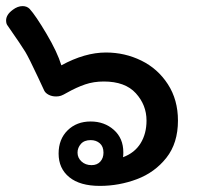

<svg xmlns="http://www.w3.org/2000/svg" viewBox="-27 -616 645 629"><path d="M556 -221Q556 -147 518 -99Q480 -51 421.5 -29Q363 -7 300 -7Q235 -7 200 -35.5Q165 -64 165 -113Q165 -160 194.5 -189Q224 -218 270 -218Q315 -218 346 -190.5Q377 -163 377 -117Q377 -106 376 -101Q414 -115 433.5 -146.5Q453 -178 453 -221Q453 -272 418 -310.5Q383 -349 313 -349Q280 -349 252 -339.5Q224 -330 192 -312Q180 -305 173 -302.5Q166 -300 157 -300Q143 -300 132.5 -305.5Q122 -311 118 -319L97 -364Q68 -426 56 -446Q44 -466 -2 -532Q-7 -538 -7 -549Q-7 -568 15 -584Q31 -596 47 -596Q61 -596 70 -587Q90 -565 125.5 -505Q161 -445 174 -402Q251 -444 320 -444Q382 -444 436 -417.5Q490 -391 523 -340Q556 -289 556 -221ZM312 -116Q312 -136 300 -146.5Q288 -157 270 -157Q249 -157 238 -144.5Q227 -132 227 -116Q227 -99 240 -87Q253 -75 273 -75Q291 -75 301.5 -86.5Q312 -98 312 -116Z"/></svg>

Font: Mali SemiBold
Style: Regular
Weight: 600
Designer: Kitiyaporn Chalermlarp | Katatrad Aksorn Co.,Ltd.
Foundry: Cadson Demak Co.,Ltd.
Version: Version 1.000; ttfautohint (v1.6)